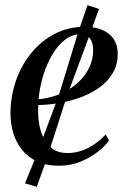

<svg xmlns="http://www.w3.org/2000/svg" viewBox="-20 -630 488 742"><path d="M401.5 -87Q386 -65.5 357.5 -43Q329 -20.5 290.5 -5Q252 10.5 206.5 10.5Q159.5 10.5 124.5 -5.5Q89.5 -21.5 66.5 -49.2Q43.5 -77 32 -113.8Q20.5 -150.5 20.5 -192.5Q21 -259.5 42.2 -319.8Q63.5 -380 102 -426.5Q140.5 -473 192.5 -499.8Q244.5 -526.5 306.5 -526.5Q349.5 -526.5 378 -513.2Q406.5 -500 420.8 -476.5Q435 -453 435 -422Q435 -381.5 417.2 -350Q399.5 -318.5 368.8 -295.2Q338 -272 298.5 -256.5Q259 -241 215.2 -233Q171.5 -225 128 -224Q125.5 -189 130.5 -155.8Q135.5 -122.5 148.5 -96.2Q161.5 -70 184 -54.2Q206.5 -38.5 239 -38.5Q268.5 -38.5 295 -47.5Q321.5 -56.5 345 -72.8Q368.5 -89 388.5 -110.5ZM290.5 -497.5Q258.5 -497.5 231.2 -476.5Q204 -455.5 182.8 -420Q161.5 -384.5 147.5 -339.5Q133.5 -294.5 129 -246.5Q166.5 -250 198.8 -261.8Q231 -273.5 257 -291.5Q283 -309.5 301.5 -332.2Q320 -355 330 -381.2Q340 -407.5 340 -436Q339.5 -466 327.5 -481.8Q315.5 -497.5 290.5 -497.5ZM122 92 76.5 78.5 117.5 -21.5 208.5 -265 280.5 -500.5 318 -610 362.5 -595.5 325 -491.5 237.5 -255.5 158.5 -9.5Z"/></svg>

Font: Merriweather 120pt
Style: Italic
Weight: 400
Italic angle: -7.8°
Version: Version 2.101